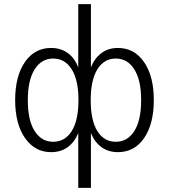

<svg xmlns="http://www.w3.org/2000/svg" viewBox="-20 -725 815 925"><path d="M357 180V-84Q339 -40 306 -16Q273 8 226 8Q148 8 100.5 -60Q53 -128 53 -243Q53 -358 100 -426Q147 -494 226 -494Q273 -494 306.5 -469.5Q340 -445 357 -400V-705H418V-401Q436 -445 469 -469.5Q502 -494 548 -494Q627 -494 674 -426Q721 -358 721 -243Q721 -128 674.5 -60Q628 8 548 8Q502 8 469 -16Q436 -40 418 -84V180ZM236 -42Q293 -42 325.5 -93.5Q358 -145 358 -243Q358 -339 325.5 -391Q293 -443 236 -443Q180 -443 147 -391Q114 -339 114 -243Q114 -145 147 -93.5Q180 -42 236 -42ZM538 -42Q594 -42 627 -93.5Q660 -145 660 -243Q660 -339 627 -391Q594 -443 538 -443Q481 -443 449 -391Q417 -339 417 -243Q417 -145 449 -93.5Q481 -42 538 -42Z"/></svg>

Font: Nunito Sans Light
Style: Regular
Weight: 300
Designer: Vernon Adams
Foundry: Vernon Adams
Version: Version 3.101; ttfautohint (v1.8.4.7-5d5b);gftools[0.9.27]